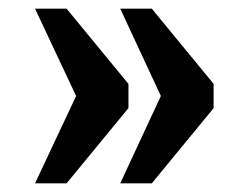

<svg xmlns="http://www.w3.org/2000/svg" viewBox="-20 -492 574 444"><path d="M258 -68H331L474 -242V-298L331 -472H258L352 -270ZM61 -68H134L277 -242V-298L134 -472H61L156 -270Z"/></svg>

Font: Noto Serif Lao SemiCondensed ExtraBold
Style: Regular
Weight: 800
Width: 4
Designer: Monotype Design Team
Foundry: Monotype Imaging Inc.
Version: Version 2.003